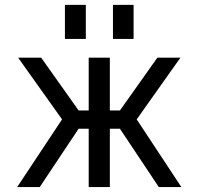

<svg xmlns="http://www.w3.org/2000/svg" viewBox="-20 -759 801 781"><path d="M340.8 2V-235.4H299.8L141.6 2H49.8L232.4 -273.4L53.7 -524.4H147.5L299.8 -309.6H340.8V-524.4H426.8V-309.6H467.8L620.1 -524.4H713.9L536.1 -273.4L717.8 2H626L467.8 -235.4H426.8V2ZM244.1 -600.6V-739.3H329.1V-600.6ZM439.5 -600.6V-739.3H523.4V-600.6Z"/></svg>

Font: irohakakuC Regular
Style: Regular
Weight: 400
Designer: [Source Han Sans]
Ryoko NISHIZUKA Ë•øÂ°öÊ∂ºÂ≠ê (kana & ideographs); Paul D. Hunt (Latin, Greek & Cyrillic); Wenlong ZHAN
Version: Version 1.001.20160904